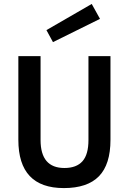

<svg xmlns="http://www.w3.org/2000/svg" viewBox="-20 -940 654 975"><path d="M215.8 -787.1 445.8 -919.9 487.8 -844.2 249 -726.1ZM429.2 -229V-654.8H541V-230Q541 -105 482.4 -44.9Q423.8 15.1 304.2 15.1Q73.2 15.1 73.2 -230V-654.8H186V-229Q186 -86.9 307.1 -86.9Q368.2 -86.9 398.7 -121.1Q429.2 -155.3 429.2 -229Z"/></svg>

Font: IntelOne Mono Medium
Style: Regular
Weight: 500
Designer: Fred Shallcrass
Foundry: Frere-Jones Type LLC
Version: Version 1.200;hotconv 1.1.0;makeotfexe 2.6.0;FJTRelease1.2